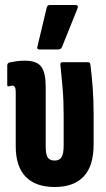

<svg xmlns="http://www.w3.org/2000/svg" viewBox="-20 -743 425 769"><path d="M199 6Q123 6 83 -35Q43 -76 43 -157V-375Q43 -400 30 -400Q26 -400 22 -399Q18 -398 15 -397Q9 -396 9 -403V-480Q9 -491 19 -493Q33 -496 48 -498Q63 -500 79 -500Q128 -500 145.5 -475.5Q163 -451 163 -397V-156Q163 -125 171 -112.5Q179 -100 199 -100Q218 -100 226.5 -113.5Q235 -127 235 -161V-280Q235 -341 230.5 -392.5Q226 -444 222 -482Q220 -494 231 -494H332Q341 -494 342 -484Q347 -447 351 -395Q355 -343 355 -283V-165Q355 -78 315 -36Q275 6 199 6ZM138 -545Q126 -545 130 -557L167 -712Q169 -723 180 -723H282Q296 -723 290 -708L228 -554Q224 -545 213 -545Z"/></svg>

Font: Sofia Sans Extra Condensed ExtraBold
Style: Regular
Weight: 800
Designer: Botio Nikoltchev, Ani Petrova
Foundry: lettersoup
Version: Version 4.101; ttfautohint (v1.8.4.7-5d5b)